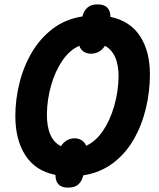

<svg xmlns="http://www.w3.org/2000/svg" viewBox="-20 -795 726 876"><path d="M290 61Q233 61 233 3Q142 -15 96 -86Q50 -157 50 -265Q50 -341 69 -417Q88 -493 126 -557Q164 -621 221.5 -664.5Q279 -708 356 -720Q362 -745 378.5 -760Q395 -775 426 -775Q483 -775 484 -718Q574 -699 619 -630Q664 -561 664 -456Q664 -377 645.5 -300Q627 -223 589.5 -158Q552 -93 494.5 -50Q437 -7 360 5Q354 31 338 46Q322 61 290 61ZM373 -130Q416 -149 449 -197Q482 -245 501 -311Q520 -377 521 -446Q521 -552 459 -586Q435 -550 395 -550Q377 -550 362.5 -559Q348 -568 342 -586Q298 -567 265 -519Q232 -471 213.5 -406.5Q195 -342 194 -275Q193 -161 258 -128Q269 -145 285 -154.5Q301 -164 321 -164Q338 -164 352.5 -155Q367 -146 373 -130Z"/></svg>

Font: Noto Sans SemiCondensed
Style: Bold Italic
Weight: 700
Width: 4
Italic angle: -12°
Designer: Monotype Design Team
Foundry: Monotype Imaging Inc.
Version: Version 2.013; ttfautohint (v1.8.4.7-5d5b)